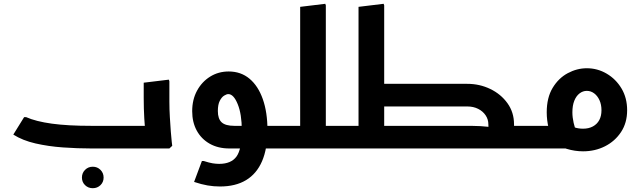

<svg xmlns="http://www.w3.org/2000/svg" viewBox="-20 -781 3369 1010"><path d="M468 209Q444 209 427.5 193Q411 177 411 153Q411 129 427.5 112.5Q444 96 468 96Q492 96 508.5 112.5Q525 129 525 153Q525 177 508.5 193Q492 209 468 209Z M461 0Q387 0 310.5 -5.5Q234 -11 166.5 -26.5Q99 -42 50 -73L107 -165H117Q169 -142 253 -130.5Q337 -119 461 -119H739L734 0ZM745 0 748 -42Q748 -42 745 -74.5Q742 -107 739 -158Q736 -209 736 -265V-346L868 -362L871 -354V-247Q871 -206 873.5 -165Q876 -124 878.5 -89.5Q881 -55 883.5 -34.5Q886 -14 886 -14L871 0ZM650 0V-119H756V0ZM650 0Q639 0 634.5 -17.5Q630 -35 630 -61Q630 -87 634.5 -103Q639 -119 650 -119Z M1187 0Q1127 0 1083 -25Q1039 -50 1015 -94Q991 -138 991 -196Q991 -257 1016.5 -304Q1042 -351 1085.5 -378Q1129 -405 1183 -405Q1247 -405 1292.5 -367Q1338 -329 1362.5 -259.5Q1387 -190 1387 -96H1252Q1252 -180 1230.5 -233Q1209 -286 1181 -286Q1172 -286 1159 -278Q1146 -270 1136 -250.5Q1126 -231 1126 -197Q1126 -156 1146 -137.5Q1166 -119 1213 -119H1473V0ZM1137 200Q1104 200 1072 194.5Q1040 189 1001 176L1042 66H1052Q1080 75 1098 78Q1116 81 1133 81Q1196 81 1224 42.5Q1252 4 1252 -96H1387Q1387 1 1358.5 67Q1330 133 1274.5 166.5Q1219 200 1137 200ZM1473 0V-119Q1485 -119 1489 -103Q1493 -87 1493 -60Q1493 -35 1489 -17.5Q1485 0 1473 0Z M1664 0V-119H1780V0ZM1780 0V-119Q1792 -119 1796 -103Q1800 -87 1800 -60Q1800 -35 1796 -17.5Q1792 0 1780 0ZM1559 0V-745L1691 -761L1694 -753V-14L1679 0ZM1473 0V-119H1657V0ZM1473 0Q1462 0 1457.5 -17.5Q1453 -35 1453 -61Q1453 -87 1457.5 -103Q1462 -119 1473 -119Z M2580 0V-119H2770V0ZM2770 0V-119Q2782 -119 2786 -103Q2790 -87 2790 -60Q2790 -35 2786 -17.5Q2782 0 2770 0ZM1780 0V-119H1877V0ZM1780 0Q1769 0 1764.5 -17.5Q1760 -35 1760 -61Q1760 -87 1764.5 -103Q1769 -119 1780 -119ZM1866 0V-745L1998 -761L2001 -753V0ZM1779 0 1774 -9 1832 -119H2001V0ZM1964 -221V-340H2345V-221ZM1964 0V-119H2345V0ZM2549 -127Q2549 -153 2534.5 -174.5Q2520 -196 2495 -208.5Q2470 -221 2438 -221H2295V-232L2309 -340H2438Q2503 -340 2559 -313Q2615 -286 2649.5 -238Q2684 -190 2684 -127ZM2154 0 2149 -9 2207 -119H2376V0ZM2207 0V-119H2458Q2483 -119 2507.5 -117.5Q2532 -116 2548 -114Q2564 -112 2564 -112V0ZM2256 -221 2251 -230 2309 -340H2428V-221ZM2561 0Q2556 -34 2552.5 -67.5Q2549 -101 2549 -127H2684Q2684 -99 2687.5 -68Q2691 -37 2695 -14L2680 0Z M3047 15Q3004 15 2961 2Q2918 -11 2877 -37L2950 -137Q2979 -119 3000.5 -111.5Q3022 -104 3047 -104Q3077 -104 3099 -116Q3121 -128 3132.5 -149.5Q3144 -171 3144 -201Q3144 -231 3133.5 -254Q3123 -277 3105.5 -290Q3088 -303 3067 -303Q3046 -303 3028.5 -289.5Q3011 -276 3001 -251Q2991 -226 2991 -190Q2991 -164 2997.5 -135Q3004 -106 3012 -91L2894 -33Q2876 -65 2866 -107Q2856 -149 2856 -190Q2856 -267 2887 -318.5Q2918 -370 2966.5 -396Q3015 -422 3067 -422Q3123 -422 3171.5 -393.5Q3220 -365 3249.5 -315.5Q3279 -266 3279 -201Q3279 -135 3247 -86.5Q3215 -38 3162.5 -11.5Q3110 15 3047 15ZM2770 0V-119H2991V0ZM2770 0Q2759 0 2754.5 -17.5Q2750 -35 2750 -61Q2750 -87 2754.5 -103Q2759 -119 2770 -119Z"/></svg>

Font: Fustat ExtraBold
Style: Regular
Weight: 800
Designer: Mohamed Gaber, Khaled Hosny, Laura Garcia Mut
Foundry: Kief Type Foundry, Alif Type Foundry, Hard Type Foundry
Version: Version 1.007